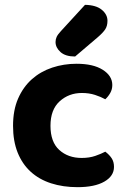

<svg xmlns="http://www.w3.org/2000/svg" viewBox="-20 -760 527 795"><path d="M319 -375Q265 -375 227 -340.5Q189 -306 189 -239Q189 -172 225.5 -139Q262 -106 318 -106Q350 -106 374.5 -114.5Q399 -123 416 -132Q433 -119 442.5 -104.5Q452 -90 452 -69Q452 -31 412 -8Q372 15 301 15Q241 15 191.5 -1Q142 -17 107 -49Q72 -81 53 -128.5Q34 -176 34 -239Q34 -304 55 -352Q76 -400 112 -432Q148 -464 196 -480Q244 -496 297 -496Q366 -496 405.5 -471Q445 -446 445 -408Q445 -390 436.5 -375Q428 -360 416 -349Q398 -359 373.5 -367Q349 -375 319 -375ZM332 -740Q378 -739 401.5 -719.5Q425 -700 425 -674Q425 -653 416 -639Q407 -625 385 -606L291 -526Q251 -526 230.5 -544.5Q210 -563 210 -586Q210 -597 214.5 -607Q219 -617 232 -631Z"/></svg>

Font: Baloo Bhai 2
Style: Bold
Weight: 700
Designer: Supriya Tembe, Noopur Datye and Ek Type
Foundry: Ek Type
Version: Version 1.640;PS 1.000;hotconv 16.6.51;makeotf.lib2.5.65220;